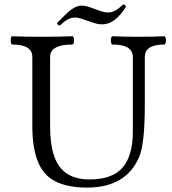

<svg xmlns="http://www.w3.org/2000/svg" viewBox="-20 -828 771 861"><path d="M147.5 -109.4Q125 -169.4 125 -263.2V-572.3Q125 -628.4 34.7 -628.4Q31.7 -628.4 29.8 -634.3Q27.8 -640.1 27.8 -647.5Q27.8 -654.8 29.8 -660.2Q31.7 -665.5 34.7 -665.5Q90.8 -663.1 169.9 -663.1Q249 -663.1 305.2 -665.5Q308.1 -665.5 310.1 -659.7Q312 -653.8 312 -646.5Q312 -639.2 310.1 -633.8Q308.1 -628.4 305.2 -628.4Q204.6 -628.4 204.6 -572.3V-264.2Q204.6 -183.1 222.2 -130.1Q239.7 -77.1 278.8 -50.3Q317.9 -23.4 382.3 -23.4Q483.4 -23.4 529.5 -76.4Q575.7 -129.4 575.7 -237.8V-572.3Q575.7 -628.4 483.9 -628.4Q481 -628.4 479 -634.3Q477.1 -640.1 477.1 -647.5Q477.1 -654.8 479 -660.2Q481 -665.5 483.9 -665.5Q532.7 -663.1 600.6 -663.1Q668.5 -663.1 717.3 -665.5Q720.2 -665.5 722.2 -659.7Q724.1 -653.8 724.1 -646.5Q724.1 -639.2 722.2 -633.8Q720.2 -628.4 717.3 -628.4Q629.4 -628.4 629.4 -572.3V-356Q629.4 -183.6 604 -124Q545.4 13.2 370.1 13.2Q283.2 13.2 227.5 -15.1Q171.9 -43.5 147.5 -109.4ZM374 -734.4Q349.1 -743.2 338.1 -746.3Q327.1 -749.5 316.9 -749.5Q299.8 -749.5 283.9 -741Q268.1 -732.4 250 -714.4Q249 -713.4 247.6 -713.4Q244.1 -713.4 240.2 -716.8Q236.8 -719.2 236.3 -721.9Q235.8 -724.6 236.8 -725.6Q251 -739.7 251 -739.7Q272.9 -762.7 287.1 -775.1Q301.3 -787.6 316.2 -795.2Q331.1 -802.7 347.7 -802.7Q358.4 -802.7 370.8 -799.3Q383.3 -795.9 406.7 -787.1Q430.2 -778.3 441.7 -775.1Q453.1 -772 463.9 -772Q481 -772 496.8 -780.5Q512.7 -789.1 530.8 -807.1Q531.7 -808.1 533.2 -808.1Q536.6 -808.1 540.5 -804.7Q543.9 -802.2 544.4 -799.6Q544.9 -796.9 543.9 -795.9Q518.1 -756.3 492.7 -737.5Q467.3 -718.8 437 -718.8Q424.3 -718.8 411.4 -722.2Q398.4 -725.6 374 -734.4Z"/></svg>

Font: JuniusX
Style: Regular
Weight: 400
Designer: Peter S. Baker
Foundry: Briery Creek Software
Version: Version 1.004